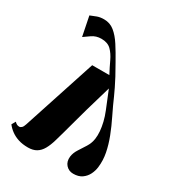

<svg xmlns="http://www.w3.org/2000/svg" viewBox="-220 -856 899 983"><g transform="rotate(30 230.0 -364.0)"><path d="M29 -81 170 -512H271.5Q252.5 -547.5 237.5 -579.8Q222.5 -612 201.8 -632.5Q181 -653 144 -653Q112.5 -653 88.5 -636Q64.5 -619 53 -611L30 -725.5Q49 -733.5 66 -739.8Q83 -746 106 -746Q141 -746 167.5 -724.5Q194 -703 217.5 -666.5Q241 -630 266 -585Q287.5 -548 302 -520.5Q316.5 -493 327.2 -471Q338 -449 347 -428.8Q356 -408.5 366 -386.2Q376 -364 390 -336Q412 -291.5 429.2 -247Q446.5 -202.5 454.8 -159.8Q463 -117 458 -76.5Q455.5 -53.5 444.8 -31.8Q434 -10 414 4Q394 18 363 18Q336.5 18 319.5 -1Q302.5 -20 306 -50.5Q309 -73.5 323.5 -96Q338 -118.5 353 -142.2Q368 -166 372 -193.5Q375 -214.5 373 -238.8Q371 -263 364.5 -290.2Q358 -317.5 346 -347L303.5 -451.5L280 -371Q271 -342 259.8 -301.8Q248.5 -261.5 237.2 -219.8Q226 -178 216.2 -142.8Q206.5 -107.5 200.5 -87.5Q190.5 -52.5 177.2 -29.2Q164 -6 144.2 5.8Q124.5 17.5 95 17.5Q63 17.5 38.2 9.5Q13.5 1.5 -5.2 -12.2Q-24 -26 -37 -43L-24 -66Q-17 -59 -10.8 -55.8Q-4.5 -52.5 3.5 -52.5Q10.5 -52.5 17.2 -58.8Q24 -65 29 -81Z"/></g></svg>

Font: Merriweather 144pt Black
Style: Italic
Weight: 900
Italic angle: -7.8°
Version: Version 2.101